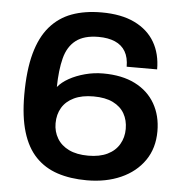

<svg xmlns="http://www.w3.org/2000/svg" viewBox="-51 -749 773 810"><g transform="rotate(5 335.0 -343.5)"><path d="M346 12Q276 12 221.5 -6Q167 -24 129 -63.5Q91 -103 71.5 -167.5Q52 -232 52 -324Q52 -428 71.5 -499.5Q91 -571 129 -615Q167 -659 221.5 -679Q276 -699 347 -699Q431 -699 487.5 -671.5Q544 -644 572.5 -595Q601 -546 601 -480H472Q472 -519 457 -544.5Q442 -570 413 -582.5Q384 -595 343 -595Q282 -595 247.5 -568.5Q213 -542 200 -491.5Q187 -441 186 -369Q203 -390 232.5 -406.5Q262 -423 299.5 -433Q337 -443 376 -443Q456 -443 511.5 -415Q567 -387 596 -336.5Q625 -286 625 -220Q625 -148 589 -96Q553 -44 490 -16Q427 12 346 12ZM343 -92Q391 -92 424 -108Q457 -124 474 -153Q491 -182 491 -218Q491 -255 475 -283Q459 -311 426.5 -327Q394 -343 344 -343Q295 -343 261.5 -327Q228 -311 211 -282.5Q194 -254 194 -216Q194 -181 211 -152.5Q228 -124 261 -108Q294 -92 343 -92Z"/></g></svg>

Font: Archivo SemiBold SemiExpanded
Style: Regular
Weight: 600
Width: 6
Version: Version 2.001